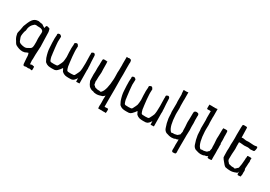

<svg xmlns="http://www.w3.org/2000/svg" viewBox="28 -1863 4465 3173"><g transform="rotate(30 2260.5 -276.5)"><path d="M399.9 -387.7 400.9 -405.3Q400.9 -425.3 394.5 -439.9Q377.4 -460.9 348.6 -466.8Q337.4 -468.3 322.3 -469.2L294.9 -469.7Q290 -470.2 281.7 -470.7L270 -472.7H263.2Q251 -472.7 237.3 -469.7L227.1 -460.4L216.8 -451.7Q205.6 -441.4 198.7 -434.1Q178.2 -411.6 166 -374L161.6 -357.4L156.2 -311.5Q149.9 -292 143.1 -277.3Q131.8 -222.2 131.8 -197.8Q131.8 -177.2 140.1 -157.7L146.5 -142.1Q157.2 -109.4 164.6 -98.6Q175.8 -83.5 201.2 -75.2Q243.2 -61.5 273.9 -61.5Q298.3 -61.5 315.4 -70.3L327.6 -77.1L339.4 -84Q354.5 -92.8 363.8 -96.7Q382.3 -105.5 391.1 -127.9Q396 -142.6 397.9 -170.9Q398.9 -185.1 398.9 -233.9Q398.9 -254.4 396.5 -274.4Q395.5 -287.6 395.5 -302.2Q395.5 -347.2 398.4 -370.1ZM403.3 187.5Q402.3 185.1 401.4 182.1Q398.4 174.3 392.6 71.8Q393.1 66.4 393.1 60.5Q393.1 46.9 390.6 29.8Q386.2 0.5 377.9 -13.7L347.7 -2.9Q315.9 16.6 279.3 16.6Q211.9 16.6 140.1 -25.9Q123 -41 99.1 -86.4Q86.4 -102.5 75.7 -128.4L66.9 -151.9Q55.7 -196.3 55.7 -202.6Q55.7 -212.4 58.6 -224.1Q70.8 -266.1 85 -355Q91.8 -370.6 116.2 -432.6Q134.3 -475.1 157.2 -503.9Q192.9 -548.3 252.4 -550.8L265.1 -551.3Q272.5 -550.8 277.8 -548.8Q289.1 -544.4 306.2 -542.5L335.9 -540Q378.9 -513.7 398.9 -499.5Q400.4 -508.3 409.7 -542Q421.4 -548.8 429.2 -548.8L434.1 -548.3Q470.7 -540 473.6 -537.1Q481.9 -531.2 485.4 -511.2L487.3 -501.5Q492.7 -487.3 492.7 -478L497.6 -302.7Q497.6 -241.2 500 -226.1Q501 -216.3 501 -205.1Q501 -193.8 499 -168Q495.6 -130.9 492.7 -48.3Q492.7 20.5 491.7 39.1Q489.7 51.8 488.8 64.9Q489.7 95.2 493.2 124.5Q493.7 130.4 494.6 135.7L503.4 136.2Q514.2 134.3 522 130.4Q525.9 128.4 529.8 128.4Q534.7 128.4 540.5 131.3Q549.8 131.3 561 135.7Q563.5 133.8 565.4 133.8Q572.3 133.8 574.7 154.3L574.2 166.5Q574.7 174.3 574.7 180.2Q574.7 185.5 573.7 190.9V203.6Q566.4 211.9 558.1 211.9Q552.7 211.9 547.4 208.5Q539.6 203.6 528.8 203.6Q519.5 203.6 508.3 207.5Q502.9 209.5 496.6 209.5Q493.2 209.5 478 207.5L460 206.1Q449.7 206.1 441.9 211.4Q439.9 212.4 437 212.4L432.1 211.9Q426.8 210.4 411.1 208.5Q408.7 208 405.8 201.7Q404.3 195.8 403.3 187.5Z M839.8 17.1Q797.4 17.1 770.5 11.2Q736.8 2.4 710.9 -21Q706.1 -23.9 704.1 -28.8Q698.2 -43.9 689.7 -57.6Q681.2 -71.3 675.3 -86.9Q641.6 -187 639.2 -258.8Q633.8 -322.8 633.8 -355.5L633.3 -399.9Q632.3 -415.5 632.3 -430.7Q632.3 -456.5 635.3 -482.4Q637.2 -488.8 637.2 -494.6Q637.2 -501 636 -506.3Q634.8 -511.7 634.8 -515.1Q634.8 -537.1 671.9 -540Q691.4 -540 703.6 -521.5Q706.1 -518.1 710.9 -512.7L707.5 -415.5Q707.5 -395 710.4 -374Q713.9 -341.8 716.6 -308.8Q719.2 -275.9 724.6 -242.7Q726.1 -232.9 729 -205.1Q731.4 -185.5 732.9 -179.7Q734.4 -145 746.1 -111.3L754.9 -87.9Q761.7 -66.9 784.2 -65.4Q814.5 -63.5 836.9 -63.5Q866.7 -63.5 884.5 -66.7Q902.3 -69.8 908.7 -86.9Q941.4 -148.9 948.7 -171.9Q956.5 -205.1 959.5 -270Q954.6 -327.6 954.6 -358.4L954.1 -402.8Q953.1 -418.5 953.1 -433.6Q953.1 -459.5 956.1 -485.4Q958 -491.7 958 -497.6Q958 -503.9 956.8 -509.3Q955.6 -514.6 955.6 -518.1Q955.6 -522.5 957 -525.9Q957.5 -538.6 969.7 -541Q967.8 -541.5 967.8 -542Q967.8 -543 974.1 -543Q985.8 -550.3 995.6 -550.3Q1009.3 -550.3 1019 -535.2Q1022 -530.3 1023.4 -526.9Q1024.9 -523.4 1031.7 -515.6L1029.3 -445.3L1030.3 -413.1Q1036.6 -341.8 1036.6 -323.2Q1039.6 -282.7 1045.4 -245.6Q1046.9 -235.8 1049.8 -208Q1052.2 -188.5 1053.7 -182.6Q1055.2 -147.9 1066.9 -114.3L1075.7 -90.8Q1082.5 -69.8 1105 -68.4Q1135.3 -66.4 1157.7 -66.4Q1187.5 -66.4 1205.3 -69.6Q1223.1 -72.8 1229.5 -89.8Q1262.2 -151.9 1269.5 -174.8Q1281.2 -223.1 1281.2 -338.9Q1281.2 -384.8 1277.8 -488.8Q1279.3 -491.2 1279.3 -494.1L1277.8 -528.3Q1277.8 -541.5 1290.5 -543.9Q1288.6 -544.4 1288.6 -544.9Q1288.6 -545.9 1294.9 -545.9Q1306.6 -553.2 1316.4 -553.2Q1330.1 -553.2 1339.8 -538.1Q1346.2 -527.3 1346.7 -516.6Q1346.7 -502.4 1348.1 -488.3Q1349.1 -482.9 1351.1 -416Q1357.4 -344.7 1357.4 -328.4Q1357.4 -312 1357.9 -297.9Q1360.4 -290.5 1360.4 -276.4Q1358.4 -258.3 1358.4 -242.7L1358.9 -213.9Q1358.9 -181.6 1361.3 3.9Q1345.2 6.3 1311 6.3H1298.8Q1296.9 -26.4 1295.9 -60.5Q1277.3 -30.3 1260.3 -12.7Q1240.7 8.3 1210.9 12.7Q1183.6 14.2 1160.6 14.2Q1118.2 14.2 1091.3 8.3Q1057.6 -0.5 1031.7 -23.9Q1026.9 -26.9 1024.9 -31.7Q1019 -46.9 1010.7 -60.5Q1003.9 -70.8 999 -82.5Q979.5 -49.3 939.5 -9.8Q919.9 11.2 890.1 15.6Q862.8 17.1 839.8 17.1Z M1976.1 210Q1974.1 210 1971.2 207.5L1948.2 207L1932.1 208.5L1895 206.1Q1888.2 206.1 1881.3 207.5Q1868.2 207.5 1863.8 206.5H1845.2Q1842.8 208.5 1840.8 208.5Q1832 208.5 1832 173.8L1831.5 159.2L1832 147.5Q1833 134.3 1833.5 134.3L1834 94.7Q1834 66.9 1832.5 39.1V25.4Q1832.5 6.8 1833.5 -1.5Q1834 -18.1 1834 -39.6Q1819.8 -19 1796.4 -5.9Q1732.9 17.6 1686.5 17.6Q1642.1 17.6 1620.6 2L1615.7 2.4Q1584 2.4 1538.6 -34.2Q1517.1 -57.6 1491.2 -121.6Q1491.2 -136.7 1489.3 -158.7L1487.3 -244.1Q1487.3 -251 1489.7 -289.1L1490.2 -316.9L1489.3 -368.2Q1489.3 -398.9 1492.2 -424.3Q1493.2 -431.6 1493.2 -439Q1493.2 -446.8 1492.2 -454.1Q1492.2 -531.7 1499.5 -537.1Q1506.8 -542.5 1516.6 -543Q1526.4 -543.5 1532.7 -543.5Q1539.1 -543.5 1542.7 -543Q1546.4 -542.5 1551.3 -542.5Q1556.2 -542.5 1559.6 -543Q1562 -543 1565.9 -538.6Q1569.3 -540 1572 -542Q1574.7 -543.9 1577.6 -544.9Q1581.5 -511.7 1581.5 -506.8L1583 -393.1Q1585.4 -361.3 1585.4 -338.9Q1585.4 -318.8 1583.5 -305.2Q1577.6 -252.4 1577.6 -182.1Q1574.7 -165 1574.7 -156.2Q1574.7 -148.4 1577.1 -146.5Q1579.6 -131.3 1582 -123Q1582 -91.8 1604 -88.9Q1612.3 -66.9 1650.4 -62.5Q1666.5 -56.2 1685.5 -56.2Q1694.3 -56.2 1703.6 -57.6Q1719.7 -51.3 1725.1 -51.3Q1736.8 -51.3 1746.6 -64.5Q1806.2 -128.4 1816.4 -343.8Q1816.9 -360.4 1816.9 -379.4Q1816.9 -418.5 1814.9 -467.8Q1818.8 -484.9 1818.8 -610.8Q1818.8 -621.1 1817.4 -633.8Q1817.4 -754.9 1818.4 -761.2L1818.8 -769L1846.7 -764.2Q1848.1 -766.1 1850.1 -766.1L1852.1 -767.1Q1857.9 -770.5 1863.8 -770.5L1877.9 -767.6Q1887.7 -767.6 1894.5 -763.7H1897L1897.5 -761.7Q1912.6 -751 1912.6 -717.3Q1912.6 -706.1 1910.6 -692.4V-589.4Q1912.1 -564 1912.1 -488.8Q1910.6 -450.7 1910.6 -411.6L1912.6 -202.1L1911.6 -1.5L1912.1 128.9L1927.2 130.4Q1936 130.4 1948.2 129.4Q1950.2 128.4 1953.1 128.4H1955.6Q1960.4 129.4 1965.3 129.4L1977.5 128.4Q1984.9 130.4 1984.9 155.8L1983.9 187.5Q1983.9 210 1976.1 210Z M2259.8 17.1Q2217.3 17.1 2190.4 11.2Q2156.7 2.4 2130.9 -21Q2126 -23.9 2124 -28.8Q2118.2 -43.9 2109.6 -57.6Q2101.1 -71.3 2095.2 -86.9Q2061.5 -187 2059.1 -258.8Q2053.7 -322.8 2053.7 -355.5L2053.2 -399.9Q2052.2 -415.5 2052.2 -430.7Q2052.2 -456.5 2055.2 -482.4Q2057.1 -488.8 2057.1 -494.6Q2057.1 -501 2055.9 -506.3Q2054.7 -511.7 2054.7 -515.1Q2054.7 -537.1 2091.8 -540Q2111.3 -540 2123.5 -521.5Q2126 -518.1 2130.9 -512.7L2127.4 -415.5Q2127.4 -395 2130.4 -374Q2133.8 -341.8 2136.5 -308.8Q2139.2 -275.9 2144.5 -242.7Q2146 -232.9 2148.9 -205.1Q2151.4 -185.5 2152.8 -179.7Q2154.3 -145 2166 -111.3L2174.8 -87.9Q2181.6 -66.9 2204.1 -65.4Q2234.4 -63.5 2256.8 -63.5Q2286.6 -63.5 2304.4 -66.7Q2322.3 -69.8 2328.6 -86.9Q2361.3 -148.9 2368.7 -171.9Q2376.5 -205.1 2379.4 -270Q2374.5 -327.6 2374.5 -358.4L2374 -402.8Q2373 -418.5 2373 -433.6Q2373 -459.5 2376 -485.4Q2377.9 -491.7 2377.9 -497.6Q2377.9 -503.9 2376.7 -509.3Q2375.5 -514.6 2375.5 -518.1Q2375.5 -522.5 2377 -525.9Q2377.4 -538.6 2389.6 -541Q2387.7 -541.5 2387.7 -542Q2387.7 -543 2394 -543Q2405.8 -550.3 2415.5 -550.3Q2429.2 -550.3 2439 -535.2Q2441.9 -530.3 2443.4 -526.9Q2444.8 -523.4 2451.7 -515.6L2449.2 -445.3L2450.2 -413.1Q2456.5 -341.8 2456.5 -323.2Q2459.5 -282.7 2465.3 -245.6Q2466.8 -235.8 2469.7 -208Q2472.2 -188.5 2473.6 -182.6Q2475.1 -147.9 2486.8 -114.3L2495.6 -90.8Q2502.4 -69.8 2524.9 -68.4Q2555.2 -66.4 2577.6 -66.4Q2607.4 -66.4 2625.2 -69.6Q2643.1 -72.8 2649.4 -89.8Q2682.1 -151.9 2689.5 -174.8Q2701.2 -223.1 2701.2 -338.9Q2701.2 -384.8 2697.8 -488.8Q2699.2 -491.2 2699.2 -494.1L2697.8 -528.3Q2697.8 -541.5 2710.4 -543.9Q2708.5 -544.4 2708.5 -544.9Q2708.5 -545.9 2714.8 -545.9Q2726.6 -553.2 2736.3 -553.2Q2750 -553.2 2759.8 -538.1Q2766.1 -527.3 2766.6 -516.6Q2766.6 -502.4 2768.1 -488.3Q2769 -482.9 2771 -416Q2777.3 -344.7 2777.3 -328.4Q2777.3 -312 2777.8 -297.9Q2780.3 -290.5 2780.3 -276.4Q2778.3 -258.3 2778.3 -242.7L2778.8 -213.9Q2778.8 -181.6 2781.2 3.9Q2765.1 6.3 2731 6.3H2718.8Q2716.8 -26.4 2715.8 -60.5Q2697.3 -30.3 2680.2 -12.7Q2660.6 8.3 2630.9 12.7Q2603.5 14.2 2580.6 14.2Q2538.1 14.2 2511.2 8.3Q2477.5 -0.5 2451.7 -23.9Q2446.8 -26.9 2444.8 -31.7Q2439 -46.9 2430.7 -60.5Q2423.8 -70.8 2418.9 -82.5Q2399.4 -49.3 2359.4 -9.8Q2339.8 11.2 2310.1 15.6Q2282.7 17.1 2259.8 17.1Z M3268.6 218.8Q3243.7 218.8 3241.7 187L3242.7 132.8Q3242.7 110.8 3241.2 88.4V77.6Q3241.2 62.5 3242.2 56.2L3243.2 -13.2Q3216.8 2.4 3196.3 2.4L3191.4 2Q3169.9 17.6 3125.5 17.6Q3079.1 17.6 3015.6 -5.9Q2977.1 -27.3 2963.4 -69.8Q2934.6 -147.5 2922.9 -232.4Q2919.9 -252.9 2919.9 -278.8Q2919.9 -318.4 2914.6 -351.6L2914.1 -357.4Q2914.6 -362.8 2915.5 -509.8Q2912.6 -517.1 2912.6 -554.2L2913.1 -683.6Q2908.2 -683.6 2905.3 -763.7Q2920.9 -763.7 2926.8 -765.6Q2938.5 -765.6 2942.4 -763.7H2958.5Q2960.9 -766.1 2962.4 -766.1Q2963.9 -766.1 2965.3 -764.2L2993.2 -769L2993.7 -761.2Q2994.6 -754.9 2994.6 -633.8Q2993.2 -621.1 2993.2 -610.8Q2993.2 -484.9 2997.1 -467.8Q2995.1 -418.5 2995.1 -379.4Q2995.1 -360.4 2995.6 -343.8Q3005.9 -128.4 3065.4 -64.5Q3075.2 -51.3 3086.9 -51.3Q3092.3 -51.3 3108.4 -57.6Q3117.7 -56.2 3126.5 -56.2Q3145.5 -56.2 3161.6 -62.5Q3199.7 -66.9 3208 -88.9Q3230 -91.8 3230 -123Q3232.4 -131.3 3234.9 -146.5Q3237.3 -148.4 3237.3 -156.2Q3237.3 -165 3234.4 -182.1Q3234.4 -252.4 3228.5 -305.2Q3226.6 -318.8 3226.6 -338.9Q3226.6 -361.3 3229 -393.1L3230.5 -506.8Q3230.5 -511.7 3234.4 -544.9Q3237.3 -543.9 3239.7 -542.2Q3242.2 -540.5 3244.6 -539.1L3247.6 -549.8Q3254.4 -550.8 3260.5 -553.7Q3266.6 -556.6 3272.5 -556.6L3286.6 -554.2Q3321.3 -554.2 3321.3 -514.2Q3321.3 -505.4 3319.3 -494.6L3319.8 -454.1Q3319.3 -452.1 3319.3 -439.5Q3319.3 -426.3 3319.8 -424.3Q3322.8 -398.9 3322.8 -368.2L3321.8 -316.9L3322.3 -289.1Q3324.7 -251 3324.7 -244.1Q3323.7 -207.5 3320.8 -130.9L3321.3 -103.5L3320.3 56.2L3320.8 158.2Q3322.8 171.9 3322.8 180.7Q3322.8 216.3 3300.3 216.3Z M3877.9 -303.7Q3884.8 -299.3 3884.8 -292Q3884.8 -288.1 3882.8 -283.7V-249.5Q3884.3 -241.2 3884.3 -216.3Q3882.8 -203.6 3882.8 -190.4L3884.8 -121.1L3883.8 -54.2L3884.3 -11.7Q3886.2 -6.3 3886.2 -2.4Q3886.2 12.2 3863.8 12.2L3832 13.2Q3807.1 13.2 3805.2 0L3806.2 -20.5Q3775.4 -0.5 3752 -0.5L3747.1 -1Q3725.6 14.6 3681.2 14.6Q3634.8 14.6 3571.3 -8.8Q3532.7 -30.3 3519 -72.8Q3490.2 -150.4 3478.5 -235.4Q3475.6 -255.9 3475.6 -281.7Q3475.6 -321.3 3470.2 -354.5L3469.7 -360.4Q3470.2 -365.7 3471.2 -512.7Q3468.3 -520 3468.3 -557.1L3468.8 -686.5Q3463.9 -684.6 3458 -684.6L3442.4 -686.5Q3437 -686.5 3426.3 -685.1Q3424.8 -684.1 3420.9 -684.1Q3415.5 -685.5 3411.1 -685.5L3400.4 -684.6Q3394.5 -686.5 3394.5 -712.9L3395 -746.6Q3395 -770.5 3401.9 -770.5Q3403.8 -770.5 3406.2 -768.6L3426.3 -767.1L3438 -769L3470.7 -766.6Q3476.6 -766.6 3482.4 -768.6Q3494.1 -768.6 3498 -766.6H3514.2Q3516.6 -769 3518.1 -769Q3519.5 -769 3521 -767.1L3548.8 -772Q3548.8 -768.1 3549.3 -764.2Q3550.3 -757.8 3550.3 -636.7Q3548.8 -624 3548.8 -613.8Q3548.8 -487.8 3552.7 -470.7Q3550.8 -421.4 3550.8 -382.3Q3550.8 -363.3 3551.3 -346.7Q3561.5 -131.3 3621.1 -67.4Q3630.9 -54.2 3642.6 -54.2Q3647.9 -54.2 3664.1 -60.5Q3673.3 -59.1 3682.1 -59.1Q3701.2 -59.1 3717.3 -65.4Q3755.4 -69.8 3763.7 -91.8Q3785.6 -94.7 3785.6 -126Q3788.1 -134.3 3790.5 -149.4Q3793 -151.4 3793 -159.2Q3793 -168 3790 -185.1Q3790 -255.4 3784.2 -308.1Q3782.2 -321.8 3782.2 -341.8Q3782.2 -364.3 3784.7 -396L3786.1 -509.8Q3786.1 -514.6 3790 -547.9Q3793 -546.9 3795.7 -544.9Q3798.3 -543 3801.8 -541.5Q3805.7 -545.9 3808.1 -545.9Q3811.5 -545.4 3816.4 -545.4Q3821.3 -545.4 3825 -545.9Q3828.6 -546.4 3835 -546.4Q3841.3 -546.4 3851.1 -545.9Q3860.8 -545.4 3868.2 -540Q3875.5 -534.7 3875.5 -457Q3874.5 -449.7 3874.5 -441.9Q3874.5 -434.6 3875.5 -427.2Q3878.4 -401.9 3878.4 -371.1L3877.4 -319.8Z M4391.1 7.8Q4385.7 7.8 4384.3 7.1Q4382.8 6.3 4381.3 6.3Q4373 -2 4373 -12.2L4372.1 -68.4Q4372.1 -18.1 4338.9 -15.6Q4287.1 7.3 4238.3 7.3Q4191.9 7.3 4143.1 -3.4Q4116.2 -16.1 4071.8 -75.7Q4047.4 -103 4033.7 -130.4Q4033.7 -146 4031.7 -167.5L4029.8 -252.4Q4029.8 -258.8 4032.2 -296.9L4032.7 -324.7L4031.7 -375Q4031.7 -405.3 4034.7 -431.2L4036.1 -496.6Q4036.1 -555.7 4034.7 -562.5Q4034.7 -747.6 4042.5 -752.7Q4050.3 -757.8 4060.5 -758.3Q4070.8 -758.8 4077.1 -758.8Q4084 -758.8 4087.9 -758.3Q4100.6 -756.8 4113.3 -756.8Q4117.2 -756.8 4117.9 -757.1Q4118.7 -757.3 4119.1 -757.3Q4121.6 -757.3 4124.5 -737.3L4128.9 -561.5Q4142.1 -565.4 4153.8 -565.4Q4163.1 -565.4 4171.4 -563Q4190.4 -558.1 4215.3 -556.2L4267.1 -559.1Q4348.6 -553.2 4362.3 -553.2Q4389.6 -553.2 4406.2 -558.1Q4412.6 -560.1 4418 -560.1Q4436 -560.1 4436 -535.2Q4436 -524.9 4432.4 -506.6Q4428.7 -488.3 4424.3 -477.5Q4417.5 -470.7 4411.6 -469.2Q4375 -467.3 4362.3 -465.3L4351.6 -464.8Q4345.2 -464.8 4339.8 -466.3Q4321.3 -473.1 4297.4 -473.1L4231.4 -468.8Q4216.3 -468.8 4203.6 -471.2Q4177.2 -475.6 4155.3 -475.6Q4141.6 -475.6 4129.9 -473.6V-399.9Q4132.3 -368.7 4132.3 -346.2Q4132.3 -326.2 4130.4 -312.5Q4124.5 -260.7 4124 -151.9Q4124 -121.6 4151.9 -98.1Q4160.6 -76.7 4200.7 -72.3Q4217.3 -65.9 4237.3 -65.9Q4246.6 -65.9 4256.3 -67.4Q4272.9 -60.5 4278.8 -60.5Q4291 -60.5 4301.3 -74.2Q4334.5 -107.9 4337.9 -107.9Q4354 -174.8 4358.9 -274.4Q4359.4 -290.5 4359.4 -309.6L4363.3 -310.5Q4363.3 -313.5 4362.8 -315.2Q4362.3 -316.9 4362.3 -322.8Q4363.8 -327.6 4363.8 -332L4362.3 -344.2Q4364.7 -351.1 4389.2 -351.1L4420.4 -350.6Q4442.4 -350.6 4442.4 -342.8Q4442.4 -340.8 4439.9 -337.9L4439.5 -315.4L4440.4 -292.5Q4444.3 -288.6 4444.3 -287.6L4443.8 -282.2Q4438 -248.5 4438 -210Q4438 -184.1 4435.1 -163.6L4433.6 -152.3L4444.8 -112.8L4442.4 -68.4Q4442.4 -60.1 4443.8 -51.8Q4443.8 -35.6 4442.9 -30.8L4437.5 -8.8Q4439.5 -5.9 4439.5 -3.4Q4439.5 7.3 4404.8 7.3Z"/></g></svg>

Font: Kurland
Style: Regular
Weight: 400
Designer: GGBot
Version: 0.22